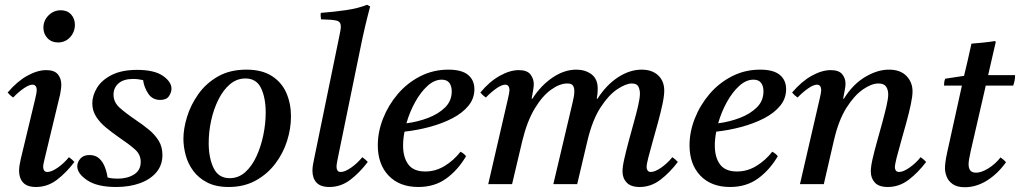

<svg xmlns="http://www.w3.org/2000/svg" viewBox="-20 -772 4276 805"><path d="M269 -113Q282 -104 292 -93Q258 -48 218.5 -18Q179 12 131 12Q94 12 77 -6.5Q60 -25 60 -56Q60 -67 62 -79.5Q64 -92 67 -105L127 -355Q134 -384 134 -393Q134 -417 116 -417Q102 -417 79.5 -401.5Q57 -386 35 -363Q28 -368 22.5 -373Q17 -378 12 -384Q52 -431 94.5 -454.5Q137 -478 174 -478Q208 -478 222.5 -460.5Q237 -443 237 -417Q237 -408 235.5 -397.5Q234 -387 232 -376L168 -110Q167 -103 164 -92.5Q161 -82 161 -72Q161 -63 165 -57Q169 -51 179 -51Q196 -51 222 -69Q248 -87 269 -113ZM223 -594Q196 -594 179 -612Q162 -630 162 -656Q162 -686 183.5 -707.5Q205 -729 235 -729Q262 -729 278 -711.5Q294 -694 294 -668Q294 -638 274 -616Q254 -594 223 -594Z M467 12Q388 12 346 -16Q304 -44 304 -75Q304 -92 317 -107Q330 -122 355 -122Q380 -122 395.5 -108Q411 -94 419.5 -72Q428 -50 431 -28Q442 -25 452.5 -24Q463 -23 473 -23Q514 -23 542 -40.5Q570 -58 570 -93Q570 -124 546 -145.5Q522 -167 476 -198Q449 -217 424 -237.5Q399 -258 383 -283Q367 -308 367 -339Q367 -371 386.5 -403.5Q406 -436 448 -457.5Q490 -479 555 -479Q627 -479 663 -454Q699 -429 699 -400Q699 -385 688.5 -369Q678 -353 652 -353Q619 -353 601.5 -379.5Q584 -406 580 -436Q559 -441 538 -441Q498 -441 477 -422.5Q456 -404 456 -375Q456 -344 480.5 -321.5Q505 -299 552 -267Q579 -249 604 -228.5Q629 -208 645 -182.5Q661 -157 661 -122Q661 -80 636 -50Q611 -20 567 -4Q523 12 467 12Z M1200 -284Q1200 -233 1183.5 -181Q1167 -129 1134 -85.5Q1101 -42 1052 -15Q1003 12 939 12Q885 12 848.5 -7Q812 -26 790 -56Q768 -86 758.5 -121.5Q749 -157 749 -190Q749 -233 764.5 -283Q780 -333 812 -378Q844 -423 894 -451.5Q944 -480 1013 -480Q1078 -480 1119.5 -453.5Q1161 -427 1180.5 -382.5Q1200 -338 1200 -284ZM1094 -300Q1094 -362 1074.5 -402.5Q1055 -443 1009 -443Q973 -443 944.5 -419Q916 -395 896 -355Q876 -315 865.5 -267.5Q855 -220 855 -172Q855 -110 875.5 -67.5Q896 -25 943 -25Q980 -25 1008 -50Q1036 -75 1055 -116Q1074 -157 1084 -205.5Q1094 -254 1094 -300Z M1499 -113Q1512 -104 1522 -93Q1488 -48 1448.5 -18Q1409 12 1361 12Q1324 12 1307 -6.5Q1290 -25 1290 -56Q1290 -67 1292 -80Q1294 -93 1297 -106L1402 -617Q1405 -631 1407 -642.5Q1409 -654 1409 -661Q1409 -681 1391.5 -685.5Q1374 -690 1326 -691Q1325 -698 1324.5 -704.5Q1324 -711 1325 -718Q1379 -722 1430.5 -729.5Q1482 -737 1519 -752L1532 -745Q1522 -708 1511.5 -664Q1501 -620 1490 -565L1397 -112Q1396 -105 1393.5 -93.5Q1391 -82 1391 -72Q1391 -63 1395 -57Q1399 -51 1409 -51Q1426 -51 1452 -69Q1478 -87 1499 -113Z M1969 -398Q1969 -359 1944 -328.5Q1919 -298 1876.5 -276Q1834 -254 1782 -240Q1730 -226 1676 -220Q1670 -189 1670 -162Q1670 -112 1692 -82.5Q1714 -53 1763 -53Q1806 -53 1844 -76Q1882 -99 1911 -136Q1927 -127 1934 -117Q1900 -59 1851 -23.5Q1802 12 1734 12Q1655 12 1609.5 -35.5Q1564 -83 1564 -163Q1564 -219 1586 -275Q1608 -331 1647.5 -377.5Q1687 -424 1741.5 -452Q1796 -480 1860 -480Q1916 -480 1942.5 -458Q1969 -436 1969 -398ZM1684 -255Q1731 -261 1774.5 -277.5Q1818 -294 1846 -321.5Q1874 -349 1874 -389Q1874 -411 1864 -424.5Q1854 -438 1832 -438Q1801 -438 1772 -411.5Q1743 -385 1720 -343Q1697 -301 1684 -255Z M2662 12Q2625 12 2607.5 -6.5Q2590 -25 2590 -53Q2590 -73 2597.5 -106Q2605 -139 2615.5 -178.5Q2626 -218 2637 -257Q2648 -296 2655.5 -328.5Q2663 -361 2663 -380Q2663 -396 2656.5 -409Q2650 -422 2629 -422Q2605 -422 2569 -398.5Q2533 -375 2498.5 -322.5Q2464 -270 2443 -182L2400 0H2300L2380 -339Q2384 -355 2386 -367Q2388 -379 2388 -389Q2388 -405 2382 -413.5Q2376 -422 2358 -422Q2327 -422 2290.5 -396Q2254 -370 2222 -317Q2190 -264 2170 -182L2127 0H2027L2109 -355Q2116 -384 2116 -393Q2116 -417 2098 -417Q2084 -417 2061.5 -401.5Q2039 -386 2017 -363Q2010 -368 2004.5 -373Q1999 -378 1994 -384Q2032 -430 2075 -454Q2118 -478 2155 -478Q2190 -478 2204 -460Q2218 -442 2218 -419Q2218 -411 2215.5 -394.5Q2213 -378 2209 -358H2212Q2248 -414 2297 -447Q2346 -480 2396 -480Q2434 -480 2460 -460.5Q2486 -441 2486 -401Q2486 -394 2485.5 -385Q2485 -376 2482 -358H2485Q2523 -417 2572 -448.5Q2621 -480 2670 -480Q2714 -480 2739.5 -456Q2765 -432 2765 -392Q2765 -370 2757.5 -335Q2750 -300 2739 -259.5Q2728 -219 2717 -180.5Q2706 -142 2698.5 -112.5Q2691 -83 2691 -71Q2691 -64 2695 -57.5Q2699 -51 2709 -51Q2726 -51 2752 -69Q2778 -87 2799 -113Q2812 -104 2822 -93Q2788 -48 2748.5 -18Q2709 12 2662 12Z M3276 -398Q3276 -359 3251 -328.5Q3226 -298 3183.5 -276Q3141 -254 3089 -240Q3037 -226 2983 -220Q2977 -189 2977 -162Q2977 -112 2999 -82.5Q3021 -53 3070 -53Q3113 -53 3151 -76Q3189 -99 3218 -136Q3234 -127 3241 -117Q3207 -59 3158 -23.5Q3109 12 3041 12Q2962 12 2916.5 -35.5Q2871 -83 2871 -163Q2871 -219 2893 -275Q2915 -331 2954.5 -377.5Q2994 -424 3048.5 -452Q3103 -480 3167 -480Q3223 -480 3249.5 -458Q3276 -436 3276 -398ZM2991 -255Q3038 -261 3081.5 -277.5Q3125 -294 3153 -321.5Q3181 -349 3181 -389Q3181 -411 3171 -424.5Q3161 -438 3139 -438Q3108 -438 3079 -411.5Q3050 -385 3027 -343Q3004 -301 2991 -255Z M3476 -182 3434 0H3334L3416 -355Q3423 -384 3423 -393Q3423 -417 3405 -417Q3391 -417 3368.5 -401.5Q3346 -386 3324 -363Q3317 -368 3311.5 -373Q3306 -378 3301 -384Q3341 -431 3383.5 -454.5Q3426 -478 3463 -478Q3497 -478 3511 -461Q3525 -444 3525 -421Q3525 -409 3521.5 -392.5Q3518 -376 3515 -358H3518Q3556 -419 3607.5 -449.5Q3659 -480 3707 -480Q3755 -480 3780.5 -453.5Q3806 -427 3806 -389Q3806 -368 3798.5 -333Q3791 -298 3780 -258Q3769 -218 3758 -179.5Q3747 -141 3739.5 -111.5Q3732 -82 3732 -70Q3732 -63 3736 -57Q3740 -51 3750 -51Q3767 -51 3793 -69Q3819 -87 3840 -113Q3853 -104 3863 -93Q3829 -48 3789.5 -18Q3750 12 3702 12Q3665 12 3648 -6.5Q3631 -25 3631 -53Q3631 -73 3638.5 -106Q3646 -139 3657 -178Q3668 -217 3678.5 -255.5Q3689 -294 3696.5 -326Q3704 -358 3704 -376Q3704 -396 3695 -409Q3686 -422 3663 -422Q3634 -422 3598 -397Q3562 -372 3529.5 -321Q3497 -270 3478 -190Z M4228 -413H4113L4050 -139Q4041 -100 4041 -83Q4041 -67 4048 -57.5Q4055 -48 4073 -48Q4094 -48 4123 -65.5Q4152 -83 4175 -112Q4188 -103 4198 -92Q4163 -43 4118 -15Q4073 13 4025 13Q3993 13 3974.5 0Q3956 -13 3949 -31.5Q3942 -50 3942 -66Q3942 -77 3944 -93Q3946 -109 3951 -132L4013 -413H3938Q3938 -421 3939 -428Q3940 -435 3943 -442L4022 -454Q4029 -483 4037.5 -519.5Q4046 -556 4053 -589Q4077 -591 4102.5 -593.5Q4128 -596 4152 -600L4155 -596Q4148 -566 4141 -535.5Q4134 -505 4123 -457H4236Q4236 -445 4234 -434.5Q4232 -424 4228 -413Z"/></svg>

Font: Tiro Devanagari Sanskrit
Style: Italic
Weight: 400
Italic angle: -11°
Designer: Devanagari: John Hudson & Fiona Ross, assisted by Paul Hanslow. Latin: John Hudson with Paul Hanslow, assisted by Kaja S
Foundry: Tiro Typeworks Ltd.
Version: Version 1.52